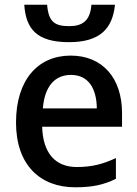

<svg xmlns="http://www.w3.org/2000/svg" viewBox="-20 -785 583 815"><path d="M468 -765H368C363 -696 329 -674 274 -674C212 -674 186 -692 180 -765H83C90 -661 137 -606 273 -606C405 -606 458 -664 468 -765ZM280 -549C141 -549 48 -446 48 -265C48 -84 151 10 299 10C374 10 421 -1 472 -26V-114C418 -89 371 -76 306 -76C214 -76 162 -136 159 -247H498V-305C498 -455 414 -549 280 -549ZM281 -467C356 -467 390 -409 391 -325H162C169 -416 211 -467 281 -467Z"/></svg>

Font: Noto Sans Thai Medium
Style: Regular
Weight: 500
Designer: Monotype Design Team
Foundry: Monotype Imaging Inc.
Version: Version 1.901